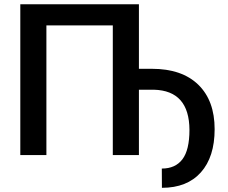

<svg xmlns="http://www.w3.org/2000/svg" viewBox="-20 -731 1075 905"><path d="M634.8 -406.7V-710.9H75.7V0H198.7V-611.3H511.7V0H634.8V-308.1H705.6Q872.1 -303.7 873 -118.7Q873 -23.9 839.8 19.8Q806.6 63.5 742.7 63.5L743.2 154.3Q861.8 154.3 926.8 81.5Q991.7 8.8 991.7 -122.1Q991.7 -256.8 914.6 -331.8Q837.4 -406.7 695.8 -406.7Z"/></svg>

Font: FAU Chimera Medium
Style: Regular
Weight: 500
Version: Version 1.002;hotconv 1.0.117;makeotfexe 2.5.65602